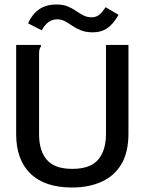

<svg xmlns="http://www.w3.org/2000/svg" viewBox="-20 -823 640 855"><path d="M301 12Q179 12 115.5 -50Q52 -112 52 -225V-623H162V-615Q157 -609 155.5 -601.5Q154 -594 154 -578V-224Q154 -152 188.5 -111.5Q223 -71 302 -71Q382 -71 417 -112Q452 -153 452 -227V-623H552V-228Q552 -145 520.5 -92Q489 -39 432 -13.5Q375 12 301 12ZM450 -791 508 -757Q484 -715 457 -697Q430 -679 394 -679Q363 -679 341.5 -687.5Q320 -696 303 -707.5Q286 -719 270 -728Q254 -737 235 -737Q192 -737 166 -688L105 -719Q122 -758 153 -780.5Q184 -803 232 -803Q261 -803 281.5 -794.5Q302 -786 318.5 -774.5Q335 -763 351.5 -754.5Q368 -746 388 -746Q407 -746 421 -756.5Q435 -767 450 -791Z"/></svg>

Font: Inconsolata Expanded SemiBold
Style: Regular
Weight: 600
Width: 7
Monospace: yes
Designer: Raph Levien, Cyreal, Brenton Simpson
Foundry: Raph Levien, Cyreal, Google
Version: Version 3.001; ttfautohint (v1.8.2.53-6de2)